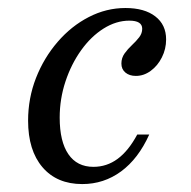

<svg xmlns="http://www.w3.org/2000/svg" viewBox="-20 -446 475 477"><path d="M184.4 11.3Q121.3 11.3 85.5 -30.6Q49.8 -72.4 49.8 -146.3Q49.8 -201.9 69.4 -252.2Q89.1 -302.4 123.1 -341.8Q157 -381.2 200.5 -403.6Q244 -426.1 291.6 -426.1Q338.9 -426.1 365.8 -405.3Q392.7 -384.6 392.7 -348Q392.7 -324.3 382.2 -303.5Q371.8 -282.7 354.6 -270.1Q337.5 -257.4 317.5 -257.4Q301.6 -257.4 291.6 -265.7Q281.6 -274 281.6 -288.1Q281.6 -302.1 289.5 -313.2Q297.4 -324.2 307.8 -333.9Q318.3 -343.7 325.8 -353.4Q333.3 -363.1 333.3 -374.6Q333.3 -394.7 301.3 -394.7Q268.5 -394.7 237.2 -375Q206 -355.3 181.6 -321.2Q157.1 -287 142.7 -243.7Q128.3 -200.3 128.3 -153.8Q128.3 -94.4 149.9 -62.9Q171.4 -31.5 212.1 -31.5Q245.3 -31.5 272.2 -51.3Q299.2 -71.2 321 -111.8H350.8Q323.7 -51.7 280.9 -20.2Q238 11.3 184.4 11.3Z"/></svg>

Font: Playfair 5pt SemiExpanded Light 12pt
Style: Italic
Weight: 300
Italic angle: -15.6°
Version: Version 2.000;gftools[0.9.28]